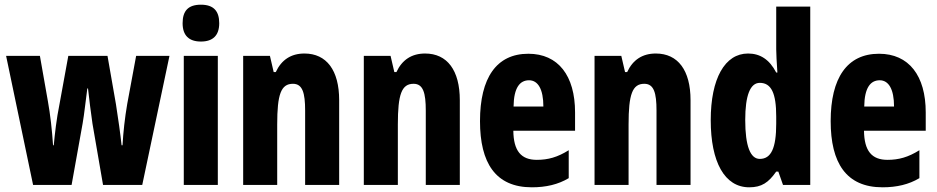

<svg xmlns="http://www.w3.org/2000/svg" viewBox="-20 -788 3994 818"><path d="M374 -261 419 0H586L702 -550H560L522 -345C512 -287 505 -224 502 -169H498C493 -217 484 -280 474 -344L438 -550H271L234 -347C220 -278 214 -220 209 -169H206C202 -232 194 -302 184 -357L150 -550H6L121 0H285L332 -262C339 -301 345 -360 352 -411H355C360 -366 367 -308 374 -261Z M836 -768C782 -768 758 -742 758 -689C758 -637 785 -611 836 -611C887 -611 914 -637 914 -689C914 -741 890 -768 836 -768ZM908 -550H763V0H908Z M1277 -560C1220 -560 1179 -533 1155 -481H1146L1130 -550H1016V0H1161V-258C1161 -386 1177 -431 1228 -431C1269 -431 1280 -392 1280 -317V0H1425V-361C1425 -489 1371 -560 1277 -560Z M1791 -560C1734 -560 1693 -533 1669 -481H1660L1644 -550H1530V0H1675V-258C1675 -386 1691 -431 1742 -431C1783 -431 1794 -392 1794 -317V0H1939V-361C1939 -489 1885 -560 1791 -560Z M2231 -559C2095 -559 2025 -456 2025 -272C2025 -94 2091 10 2246 10C2306 10 2358 -2 2403 -29V-148C2355 -118 2315 -107 2267 -107C2200 -107 2168 -145 2167 -231H2430V-309C2430 -466 2358 -559 2231 -559ZM2234 -446C2272 -446 2295 -408 2295 -334H2168C2169 -415 2195 -446 2234 -446Z M2774 -560C2717 -560 2676 -533 2652 -481H2643L2627 -550H2513V0H2658V-258C2658 -386 2674 -431 2725 -431C2766 -431 2777 -392 2777 -317V0H2922V-361C2922 -489 2868 -560 2774 -560Z M3172 10C3225 10 3254 -10 3287 -57H3296L3316 0H3432V-760H3287V-578C3287 -557 3289 -525 3292 -479H3287C3258 -535 3218 -560 3167 -560C3068 -560 3008 -453 3008 -276C3008 -98 3067 10 3172 10ZM3217 -111C3177 -111 3155 -165 3155 -277C3155 -381 3176 -435 3217 -435C3266 -435 3287 -391 3287 -292V-261C3287 -156 3265 -111 3217 -111Z M3725 -559C3589 -559 3519 -456 3519 -272C3519 -94 3585 10 3740 10C3800 10 3852 -2 3897 -29V-148C3849 -118 3809 -107 3761 -107C3694 -107 3662 -145 3661 -231H3924V-309C3924 -466 3852 -559 3725 -559ZM3728 -446C3766 -446 3789 -408 3789 -334H3662C3663 -415 3689 -446 3728 -446Z"/></svg>

Font: Noto Sans Myanmar ExtraCondensed ExtraBold
Style: Regular
Weight: 800
Width: 2
Designer: Monotype Design Team
Foundry: Monotype Imaging Inc.
Version: Version 2.107